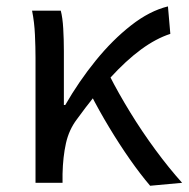

<svg xmlns="http://www.w3.org/2000/svg" viewBox="-20 -577 595 606"><path d="M92.1 0V-394.4Q92.1 -427.2 90.3 -466.9Q88.6 -506.5 81.2 -543.4H171.8Q177.6 -521.5 179.6 -486.8Q181.6 -452.1 181.6 -416V-245.6H186Q229.2 -320.6 282.2 -385.9Q335.2 -451.2 393.7 -496.9Q452.2 -542.7 510.1 -556.8L517.6 -470.1Q472.6 -455.6 425.2 -420.9Q377.9 -386.1 327.8 -331.2Q277.6 -276.2 222.4 -200.1Q197.7 -167.5 188.1 -124.6Q178.6 -81.7 177.4 -28.3V0ZM453.9 9.3Q423.7 -26 390.3 -73.6Q357 -121.2 324.7 -174.8Q292.3 -228.5 265.7 -280.6L326 -337.7Q353.2 -284.1 390.5 -223.2Q427.8 -162.2 470.6 -104.1Q513.4 -46 554.8 0Z"/></svg>

Font: Noto Sans SC Thin
Style: Regular
Weight: 100
Designer: Ryoko NISHIZUKA 西塚涼子 (kana, bopomofo & ideographs); Paul D. Hunt (Latin, Greek & Cyrillic); Sandoll Communications 산돌커뮤니
Foundry: Adobe
Version: Version 2.004-H2;hotconv 1.0.118;makeotfexe 2.5.65603